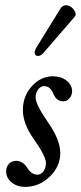

<svg xmlns="http://www.w3.org/2000/svg" viewBox="-20 -712 314 745"><path d="M147 -504.9Q137.2 -494.6 127.2 -494.9Q117.2 -495.1 115 -503.7Q112.8 -512.2 120.1 -525.9L216.8 -682.1Q228 -694.8 243.2 -690.9Q258.3 -687 268.3 -671.6Q278.3 -656.2 269 -646ZM77.1 13.2Q46.4 13.2 25.1 -4.2Q3.9 -21.5 3.9 -46.9Q3.9 -64.5 14.6 -76.2Q25.4 -87.9 42 -87.9Q67.9 -87.9 85 -62Q101.6 -34.2 125 -34.2Q139.2 -34.2 148.7 -47.4Q158.2 -60.5 158.2 -80.1Q158.2 -105 112.8 -169.9Q68.8 -230.5 68.8 -285.2Q68.8 -338.9 103.5 -377.4Q138.2 -416 186 -416Q216.8 -416 238.3 -399.2Q259.8 -382.3 259.8 -357.9Q259.8 -342.3 249.5 -330.6Q239.3 -318.8 225.1 -318.8Q199.2 -318.8 187 -348.1Q175.3 -377.9 150.9 -377.9Q137.7 -377.9 127.9 -364.7Q118.2 -351.6 118.2 -334Q118.2 -306.6 166 -237.8Q213.9 -169.4 213.9 -118.2Q213.9 -65.9 172.9 -26.4Q131.8 13.2 77.1 13.2Z"/></svg>

Font: Junicode SmCond Medium
Style: Italic
Weight: 500
Width: 4
Italic angle: -11°
Designer: Peter S. Baker
Version: Version 2.206